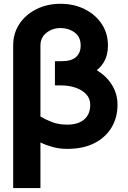

<svg xmlns="http://www.w3.org/2000/svg" viewBox="-20 -755 660 990"><path d="M326.7 12.7Q285.6 12.7 250.5 2.7Q215.3 -7.3 188.5 -20.5V214.8H47.9V-520.5Q47.9 -583 79.8 -631.3Q111.8 -679.7 167.2 -707.5Q222.7 -735.4 292 -735.4Q361.8 -735.4 417.2 -707.5Q472.7 -679.7 504.6 -631.3Q536.6 -583 536.6 -520.5Q536.6 -477.5 521.5 -446Q506.3 -414.6 479 -393.1Q528.3 -363.3 557.1 -317.4Q585.9 -271.5 585.9 -214.8Q585.9 -148.9 555.2 -97.7Q524.4 -46.4 466.6 -16.8Q408.7 12.7 326.7 12.7ZM263.2 -439.5H297.9Q348.1 -439.5 372.1 -460.9Q396 -482.4 396 -520.5Q396 -564.5 365 -587.4Q334 -610.4 292 -610.4Q250.5 -610.4 219.5 -585.9Q188.5 -561.5 188.5 -520.5V-154.3Q209.5 -141.1 245.1 -126.7Q280.8 -112.3 326.7 -112.3Q382.3 -112.3 413.8 -138.9Q445.3 -165.5 445.3 -214.8Q445.3 -247.6 423.8 -269.8Q402.3 -292 368.7 -303.2Q335 -314.5 297.9 -314.5H263.2Z"/></svg>

Font: Giphurs
Style: Bold
Weight: 700
Version: Version 0.920; ttfautohint (v1.8.4.7-5d5b)